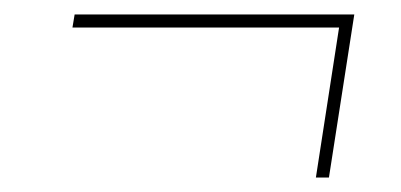

<svg xmlns="http://www.w3.org/2000/svg" viewBox="-20 -422 553 265"><path d="M80 -384 83 -402H469L434 -177H416L448 -384Z"/></svg>

Font: Georama Extra Expanded Thin
Style: Italic
Weight: 100
Width: 8
Italic angle: -9°
Designer: Jean-Baptiste Levee
Foundry: Production Type
Version: Version 1.000